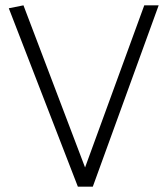

<svg xmlns="http://www.w3.org/2000/svg" viewBox="-20 -700 628 720"><path d="M272 0 13 -669 68 -680 299 -72 521 -680H575L328 0Z"/></svg>

Font: Palanquin ExtraLight
Style: Regular
Weight: 275
Designer: Pria Ravichandran
Version: Version 1.001